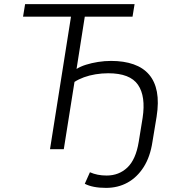

<svg xmlns="http://www.w3.org/2000/svg" viewBox="-20 -725 852 933"><path d="M495 188Q463 188 437 183Q411 178 392 168L417 112Q435 120 455 124Q475 128 498 128Q558 128 599 89Q640 50 654 -35L673 -152Q689 -257 650.5 -313Q612 -369 506 -369Q475 -369 444.5 -364Q414 -359 388 -349.5Q362 -340 342 -327L290 0H223L325 -644H92L102 -705H634L624 -644H392L352 -390Q371 -402 398 -410.5Q425 -419 456.5 -424Q488 -429 520 -429Q582 -429 629 -412.5Q676 -396 704.5 -362.5Q733 -329 742.5 -278.5Q752 -228 741 -158L721 -37Q710 37 678 87Q646 137 599.5 162.5Q553 188 495 188Z"/></svg>

Font: Nunito Sans 7pt SemiCondensed Light
Style: Italic
Weight: 300
Width: 4
Italic angle: -9°
Designer: Vernon Adams
Foundry: Vernon Adams
Version: Version 3.101;gftools[0.9.27]